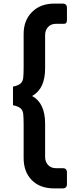

<svg xmlns="http://www.w3.org/2000/svg" viewBox="-20 -851 427 1064"><path d="M111 25V-159Q111 -203 108.5 -221.5Q106 -240 93.5 -251Q81 -262 52 -268V-371Q81 -377 93.5 -388Q106 -399 108.5 -417.5Q111 -436 111 -480V-663Q111 -738 157.5 -784.5Q204 -831 280 -831H330Q339 -831 345 -825Q351 -819 351 -810V-740Q351 -719 335 -719H290Q263 -719 246.5 -701.5Q230 -684 230 -656V-473Q230 -416 212.5 -378Q195 -340 158 -319Q230 -280 230 -166V18Q230 46 246.5 63.5Q263 81 290 81H330Q339 81 345 87Q351 93 351 102V172Q351 181 345 187Q339 193 330 193H280Q201 193 156 147Q111 101 111 25Z"/></svg>

Font: Miriam Libre
Style: Bold
Weight: 700
Designer: Michal Sahar
Foundry: Hagilda
Version: Version 1.001